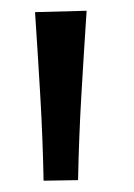

<svg xmlns="http://www.w3.org/2000/svg" viewBox="-20 -764 242 348"><path d="M59 -436.5Q57.5 -514 53 -590.5Q48.5 -667 43.5 -742L137 -744.5Q132 -669 127.5 -592Q123 -515 121.5 -437.5Z"/></svg>

Font: Commissioner Thin
Style: Regular
Weight: 400
Version: Version 1.000